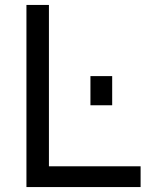

<svg xmlns="http://www.w3.org/2000/svg" viewBox="-20 -757 599 777"><path d="M87 0V-737H178V-84H549V0ZM346 -331V-449H434V-331Z"/></svg>

Font: Tomorrow
Style: Regular
Weight: 400
Designer: Tony de Marco, Monica Rizzolli
Foundry: Just in Type
Version: Version 2.002